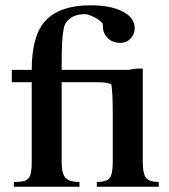

<svg xmlns="http://www.w3.org/2000/svg" viewBox="-20 -710 642 730"><path d="M32.7 0V-18.1Q60.5 -18.1 75 -22.9Q89.4 -27.8 95 -43.9Q100.6 -60.1 100.6 -93.3V-397.5H24.9V-444.3H100.6Q100.6 -578.1 155.5 -634Q210.4 -689.9 324.7 -689.9Q400.4 -689.9 446.3 -666.3Q492.2 -642.6 492.2 -602.1Q492.2 -581.5 477.1 -564.2Q461.9 -546.9 436.5 -546.9Q411.6 -546.9 394.8 -560.5Q377.9 -574.2 372.6 -594.7Q371.1 -602.1 371.3 -608.4Q371.6 -614.7 370.1 -620.1Q366.7 -627 354 -635.5Q341.3 -644 326.9 -650.1Q312.5 -656.2 304.2 -656.2Q268.1 -656.2 246.8 -640.1Q225.6 -624 222.7 -602.1Q217.3 -576.7 215.8 -543Q214.4 -509.3 214.4 -444.3H467.8L499.5 -449.2H522.9V-93.3Q522.9 -51.8 534.2 -35.2Q545.4 -18.6 583.5 -18.1V0H348.1V-18.1Q387.2 -18.6 397.9 -34.4Q408.7 -50.3 408.7 -93.3V-285.2Q408.7 -355 403.3 -389.6Q387.7 -395.5 371.8 -396.5Q356 -397.5 334.5 -397.5H214.4V-93.3Q214.4 -49.8 229.2 -33.9Q244.1 -18.1 282.2 -18.1V0Z"/></svg>

Font: Awami Nastaliq
Style: Bold
Weight: 700
Designer: Peter Martin, SIL International
Foundry: SIL International
Version: Version 3.100